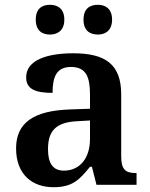

<svg xmlns="http://www.w3.org/2000/svg" viewBox="-20 -770 626 800"><path d="M388 -626C418 -626 447 -642 447 -688C447 -735 418 -750 388 -750C355 -750 328 -735 328 -688C328 -642 355 -626 388 -626ZM188 -626C219 -626 248 -642 248 -688C248 -735 219 -750 188 -750C156 -750 129 -735 129 -688C129 -642 156 -626 188 -626ZM203 10C282 10 311 -21 355 -75H363L382 0H549V-49H546C501 -49 485 -65 485 -120V-377C485 -503 418 -548 285 -548C177 -548 89 -520 89 -448C89 -400 125 -383 199 -383C199 -449 215 -491 276 -491C341 -491 355 -446 355 -374V-317L272 -314C121 -309 47 -259 47 -152C47 -42 115 10 203 10ZM246 -59C201 -59 180 -89 180 -148C180 -222 210 -261 303 -265L355 -268V-191C355 -110 312 -59 246 -59Z"/></svg>

Font: Noto Serif Sinhala SemiBold
Style: Regular
Weight: 600
Designer: Jelle Bosma - Monotype Design Team
Foundry: Monotype Imaging Inc.
Version: Version 2.007